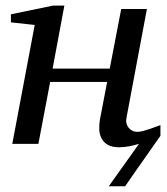

<svg xmlns="http://www.w3.org/2000/svg" viewBox="-20 -514 595 686"><path d="M553.2 -28.8Q517.6 21.5 490.2 61Q478 78.1 466.8 94.2Q455.6 110.4 446.8 123Q436.5 138.2 427.2 151.4Q427.2 151.9 418.2 151.6Q409.2 151.4 397.9 151.4H368.7L476.6 0Q459 5.4 440.7 8.8Q422.4 12.2 405.8 12.2Q380.4 12.2 365.2 3.4Q350.1 -5.4 342.8 -19.5Q335.4 -33.7 334.7 -51.3Q334 -68.8 336.9 -85.9L362.8 -221.2H159.2L117.2 0H23.9L104 -424.8L19 -434.1V-462.9L169.9 -494.1H210L168 -269H372.1L413.1 -481.9H504.9L432.1 -94.2Q429.7 -84 431.6 -74.7Q433.6 -65.4 439 -58.3Q444.3 -51.3 452.6 -47.1Q460.9 -43 471.2 -43Q480 -43 491.9 -46.1Q503.9 -49.3 515.9 -53.5Q527.8 -57.6 538.1 -61.5Q548.3 -65.4 553.2 -66.9Z"/></svg>

Font: Charis SIL CyrE
Style: Italic
Weight: 400
Italic angle: -11°
Foundry: SIL International
Version: Version 5.000